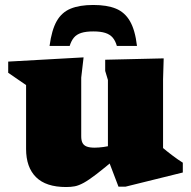

<svg xmlns="http://www.w3.org/2000/svg" viewBox="-20 -738 770 773"><path d="M307 -189.5Q307 -172.5 312.2 -162.5Q317.5 -152.5 329.2 -148Q341 -143.5 361 -143.5Q377 -143.5 396.8 -146.2Q416.5 -149 438.5 -154.5L450.5 -104Q400.5 -61.5 369.2 -37.5Q338 -13.5 317.5 -2.2Q297 9 281.2 12Q265.5 15 246 15Q165 15 125 -24.8Q85 -64.5 85 -138.5V-395.5L13 -445V-490L316.5 -507L307 -425.5ZM457 13.5 414.5 -98V-416L403.5 -452.5V-497.5L639 -503L636.5 -419V-142Q641.5 -137.5 651 -130Q660.5 -122.5 672.2 -113.5Q684 -104.5 695.5 -96.5Q707 -88.5 716 -83V-43.5L485.5 13.5ZM355.5 -611.5Q326 -611.5 307.2 -605.5Q288.5 -599.5 277.8 -586.8Q267 -574 260.5 -553H179.5Q188 -617 208.2 -652.8Q228.5 -688.5 264.5 -703.2Q300.5 -718 355.5 -718Q411 -718 446.8 -703.2Q482.5 -688.5 503.2 -652.8Q524 -617 531.5 -553H450.5Q444.5 -574 433.5 -586.8Q422.5 -599.5 403.8 -605.5Q385 -611.5 355.5 -611.5Z"/></svg>

Font: Newsreader 9pt ExtraBold
Style: Regular
Weight: 800
Designer: Hugues Gentile
Foundry: Production Type
Version: Version 1.003